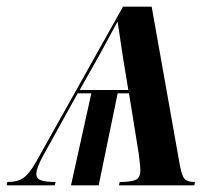

<svg xmlns="http://www.w3.org/2000/svg" viewBox="-72 -556 647 576"><path d="M-50 -10Q-19 -10 -1.5 -22.5Q16 -35 36 -70L297 -536H383L468 -58Q474 -27 482.5 -18.5Q491 -10 513 -10L511 0H285L287 -10Q321 -10 335 -16.5Q349 -23 349 -44Q349 -60 344 -96L315 -276H281L224 0H141L202 -276H161L58 -90Q37 -52 37 -34Q37 -20 51.5 -15Q66 -10 95 -10L92 0H-52ZM167 -286H313L297 -383Q287 -449 281 -490H280Q272 -475 260.5 -454Q249 -433 228 -394Z"/></svg>

Font: Noto Serif Display Condensed SemiBold
Style: Italic
Weight: 600
Width: 3
Italic angle: -12°
Designer: Monotype Design Team
Foundry: Monotype Imaging Inc.
Version: Version 2.009